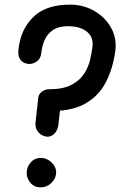

<svg xmlns="http://www.w3.org/2000/svg" viewBox="-20 -797 538 828"><path d="M93 -523Q76 -527 66 -542.5Q56 -558 60 -586Q69 -670 123.5 -723.5Q178 -777 282 -777Q339 -777 385.5 -750.5Q432 -724 457.5 -680Q483 -636 478 -583Q468 -503 436 -441.5Q404 -380 341.5 -347Q279 -314 177 -319L191 -412Q252 -412 288 -431Q324 -450 343 -479.5Q362 -509 369 -541Q376 -573 379 -596Q382 -626 369 -645Q356 -664 331.5 -674Q307 -684 274 -684Q233 -684 208.5 -667.5Q184 -651 172.5 -624.5Q161 -598 158 -568Q155 -541 134 -529Q113 -517 93 -523ZM155 11Q128 11 111.5 -8.5Q95 -28 95 -51Q95 -76 112 -96Q129 -116 156 -116Q182 -116 202.5 -96.5Q223 -77 222 -51Q221 -27 201.5 -8Q182 11 155 11ZM178 -208Q155 -213 143 -230Q131 -247 133 -267L145 -375Q147 -392 161 -402Q175 -412 191 -412L244 -369L232 -260Q229 -234 213.5 -219.5Q198 -205 178 -208Z"/></svg>

Font: Edu NSW ACT Foundation SemiBold
Style: Regular
Weight: 600
Version: Version 1.003